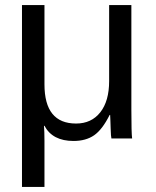

<svg xmlns="http://www.w3.org/2000/svg" viewBox="-20 -548 616 760"><path d="M421 0Q419 -6 418 -40Q417 -57 417 -70Q417 -83 416 -93H414Q385 -35 352.5 -12.5Q320 10 271 10Q188 10 156 -50H154Q155 -39 155.5 -24.5Q156 -10 156 10V192H67V-528H156V-214Q156 -59 281 -59Q342 -59 377 -103.5Q412 -148 412 -227V-528H500V-114Q500 -21 503 0Z"/></svg>

Font: Libra Sans
Style: Regular
Weight: 400
Foundry: Context Ltd
Version: Version 1.000; ttfautohint (v1.3)